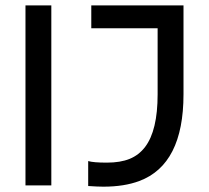

<svg xmlns="http://www.w3.org/2000/svg" viewBox="-20 -700 791 725"><path d="M76.2 -679.7H173.8V0H76.2ZM370.1 4.9Q349.6 4.9 313 2.4V-91.8Q332.5 -85.9 383.5 -85.9Q434.6 -85.9 469.5 -100.1Q504.4 -114.3 527.8 -145Q575.2 -207 575.2 -343.8V-593.3H324.7V-679.7H672.9V-343.8Q672.9 -79.1 506.3 -16.6Q449.2 4.9 370.1 4.9Z"/></svg>

Font: Inder
Style: Regular
Weight: 400
Designer: Irina Smirnova
Foundry: Irina Smirnova
Version: Version 1.001